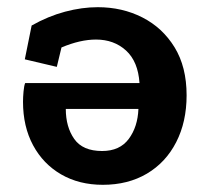

<svg xmlns="http://www.w3.org/2000/svg" viewBox="-20 -494 582 534"><path d="M266 20Q200 20 150 -9Q100 -38 72 -90Q44 -142 44 -211Q44 -224 45.5 -240Q47 -256 50 -263H368Q364 -323 330.5 -353.5Q297 -384 247 -384Q225 -384 201 -378.5Q177 -373 151 -362L138 -308L49 -329L68 -423Q114 -449 161 -461.5Q208 -474 252 -474Q320 -474 376 -445.5Q432 -417 465.5 -362.5Q499 -308 499 -229Q499 -155 470 -98.5Q441 -42 388.5 -11Q336 20 266 20ZM264 -74Q313 -74 338 -107.5Q363 -141 365 -191H163Q163 -141 186.5 -107.5Q210 -74 264 -74Z"/></svg>

Font: Podkova ExtraBold
Style: Regular
Weight: 800
Designer: Ilya Yudin
Foundry: Cyreal (www.cyreal.org)
Version: Version 2.103